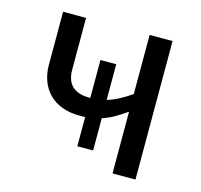

<svg xmlns="http://www.w3.org/2000/svg" viewBox="-84 -627 752 718"><g transform="rotate(15 292.0 -268.0)"><path d="M256.8 -176.8H233.9Q195.8 -176.8 166 -188.2Q136.2 -199.7 116.2 -220.2Q96.2 -240.7 85.7 -268.8Q75.2 -296.9 75.2 -330.1V-536.1H164.1V-335.9Q164.1 -251 253.9 -251H256.8V-397.9H317.9V-259.8Q340.8 -266.6 363 -278.3Q385.3 -290 410.2 -307.1V-536.1H499V0H410.2V-238.8Q385.7 -221.7 364 -209.2Q342.3 -196.8 317.9 -189V-64H256.8Z"/></g></svg>

Font: Genotype
Style: Regular
Weight: 400
Foundry: Ascender Corporation
Version: Version 1.00